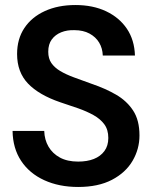

<svg xmlns="http://www.w3.org/2000/svg" viewBox="-20 -732 605 764"><path d="M291 12Q215 12 156 -15Q97 -42 64 -92Q31 -142 30 -211H156Q157 -176 173 -148.5Q189 -121 218.5 -105Q248 -89 291 -89Q327 -89 353.5 -99.5Q380 -110 395.5 -131Q411 -152 411 -183Q411 -216 395 -237.5Q379 -259 352 -274Q325 -289 291 -301Q257 -313 220 -325Q135 -354 91.5 -399.5Q48 -445 48 -517Q48 -577 77 -620.5Q106 -664 158.5 -688Q211 -712 280 -712Q350 -712 402.5 -687Q455 -662 485 -617.5Q515 -573 517 -511H389Q388 -540 374.5 -562.5Q361 -585 336 -598.5Q311 -612 276 -612Q247 -613 223.5 -603.5Q200 -594 186 -575Q172 -556 172 -526Q172 -499 184.5 -481Q197 -463 219.5 -449.5Q242 -436 274.5 -424Q307 -412 346 -398Q399 -380 441.5 -355.5Q484 -331 509.5 -292.5Q535 -254 535 -193Q535 -139 507.5 -92Q480 -45 425.5 -16.5Q371 12 291 12Z"/></svg>

Font: DM Sans 9pt 36pt SemiBold
Style: Regular
Weight: 600
Version: Version 4.004;gftools[0.9.30]